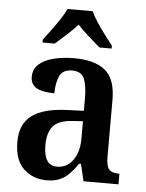

<svg xmlns="http://www.w3.org/2000/svg" viewBox="-54 -810 655 864"><g transform="rotate(5 273.0 -378.0)"><path d="M188 10Q127 10 85 -29.5Q43 -69 43 -152Q43 -232 95 -270.5Q147 -309 252 -313L329 -316V-373Q329 -427 316.5 -459.5Q304 -492 260 -492Q219 -492 204.5 -461.5Q190 -431 190 -383Q136 -383 109 -398.5Q82 -414 82 -448Q82 -483 106.5 -505Q131 -527 173 -537.5Q215 -548 266 -548Q359 -548 406 -509Q453 -470 453 -376V-119Q453 -78 465.5 -63Q478 -48 509 -48H513V0H355L337 -77H329Q309 -49 290.5 -30Q272 -11 248 -0.5Q224 10 188 10ZM230 -55Q275 -55 302 -92.5Q329 -130 329 -191V-269L282 -266Q219 -262 194.5 -232.5Q170 -203 170 -147Q170 -55 230 -55ZM117 -619Q131 -638 150.5 -664Q170 -690 188 -717Q206 -744 216 -766H330Q339 -744 357 -717Q375 -690 394.5 -664Q414 -638 429 -619V-606H374Q352 -625 322.5 -651Q293 -677 272 -700Q251 -677 222.5 -651Q194 -625 172 -606H117Z"/></g></svg>

Font: Noto Serif Tamil SemiCondensed SemiBold
Style: Regular
Weight: 600
Width: 4
Designer: Indian Type Foundry, Tom Grace, and the Monotype Design Team
Foundry: Monotype Imaging Inc.
Version: Version 2.004; ttfautohint (v1.8.4.7-5d5b)